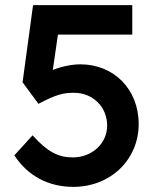

<svg xmlns="http://www.w3.org/2000/svg" viewBox="-20 -722 618 749"><path d="M266 7C411 7 521 -99 521 -238C521 -375 423 -471 294 -471C258 -471 218 -462 186 -449L206 -587H496V-702H109L68 -401L130 -317C202 -355 229 -360 269 -360C342 -360 398 -305 398 -232C398 -163 340 -108 264 -108C208 -108 167 -128 107 -194L36 -116C88 -36 169 7 266 7Z"/></svg>

Font: Easer Grotesk Medium
Style: Regular
Weight: 500
Designer: Boardeaser, Bonnie Shaver-Troup, Thomas Jockin
Foundry: Lexend
Version: Version 1.001;Glyphs 3.1.2 (3151)